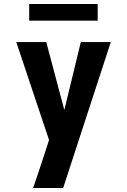

<svg xmlns="http://www.w3.org/2000/svg" viewBox="-20 -732 640 967"><path d="M147 215Q163 168 178.5 121.5Q194 75 209 29L227 -27L62 -520H213L304 -178L387 -520H538L298 215ZM127 -628V-712H472V-628Z"/></svg>

Font: Iosevka Aile Heavy
Style: Regular
Weight: 900
Designer: Belleve Invis
Foundry: Belleve Invis
Version: Version 31.1.0; ttfautohint (v1.8.4)